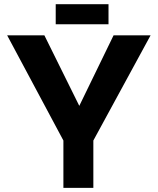

<svg xmlns="http://www.w3.org/2000/svg" viewBox="-20 -907 762 927"><path d="M286.1 -228.5 14.6 -736.3H194.3L383.8 -353.5L340.8 -350.6L528.3 -736.3H707L430.7 -228.5V0H286.1ZM249 -886.7H503.9V-790H249Z"/></svg>

Font: Josefin Sans CFJ
Style: Bold
Weight: 700
Designer: Santiago Orozco
Foundry: Typemade
Version: Version 2.001